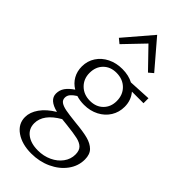

<svg xmlns="http://www.w3.org/2000/svg" viewBox="-306 -749 1092 1092"><g transform="rotate(45 240.0 -203.0)"><path d="M460 -365H367Q399 -327 399 -275Q399 -231 377 -195.5Q355 -160 315.5 -139.5Q276 -119 227 -119Q194 -119 165 -128Q144 -115 132.5 -101.5Q121 -88 121 -71Q121 -52 136 -41.5Q151 -31 179.5 -25.5Q208 -20 265 -14Q331 -8 369 2Q407 12 429 34Q451 56 451 97Q451 150 418.5 194Q386 238 331 263.5Q276 289 211 289Q136 289 87.5 255.5Q39 222 39 167Q39 128 66.5 89Q94 50 147 18Q69 -1 69 -52Q69 -80 84.5 -102Q100 -124 131 -145Q99 -164 81.5 -195Q64 -226 64 -265Q64 -309 87 -344Q110 -379 149.5 -398.5Q189 -418 238 -418Q288 -418 326 -398L460 -405ZM344 -266Q344 -316 312 -347.5Q280 -379 229 -379Q181 -379 151 -349Q121 -319 121 -270Q121 -222 153 -190.5Q185 -159 235 -159Q284 -159 314 -189Q344 -219 344 -266ZM235 30Q209 28 197 26Q101 81 101 155Q101 199 135 224.5Q169 250 225 250Q271 250 309.5 232Q348 214 370.5 183Q393 152 393 115Q393 83 377 67Q361 51 330 44Q299 37 235 30ZM98 -529 240 -695 382 -529 355 -506 240 -625 126 -506Z"/></g></svg>

Font: Ysabeau Semilight
Style: Regular
Weight: 300
Designer: Christian Thalmann (Catharsis Fonts)
Version: Version 0.003